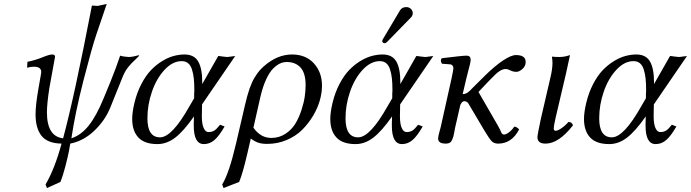

<svg xmlns="http://www.w3.org/2000/svg" viewBox="-20 -718 3501 973"><path d="M299.8 -17.1Q356.4 -226.1 445.8 -689.9L475.1 -688L521 -698.2L467.8 -542Q445.3 -475.1 403.3 -311.5Q361.3 -147.9 341.8 -17.1Q391.6 -33.2 430.7 -83Q468.8 -131.3 504.9 -219.2L540 -304.2Q570.3 -379.4 588.9 -436Q594.7 -433.6 609.9 -431.4Q625 -429.2 631.8 -429.2Q651.9 -429.2 681.2 -438L686 -436L667 -417Q652.8 -403.8 647 -397.7Q641.1 -391.6 631.6 -380.1Q622.1 -368.7 615.5 -357.2Q608.9 -345.7 603 -332L538.1 -170.9Q511.7 -106.9 457.8 -55.4Q403.8 -3.9 335.9 9.8Q334.5 21.5 329.6 46.9Q324.7 72.3 312.3 121.3Q299.8 170.4 286.1 204.1L217.8 234.9L210.9 216.8Q257.3 137.7 292 9.8Q220.2 8.3 190.2 -30Q160.2 -68.4 160.2 -138.2Q160.2 -184.6 173.8 -263.2L188 -344.2Q189 -347.2 189 -353Q189 -379.9 151.9 -379.9Q137.2 -379.9 117.2 -375L119.1 -404.8Q158.2 -412.6 194.1 -427.2Q230 -441.9 244.1 -441.9Q260.3 -441.9 258.8 -429.2L230 -271Q217.8 -190.9 217.8 -148.9Q217.8 -26.4 299.8 -17.1Z M1003.9 -189 1002.9 -130.9V-127.9Q1002.9 -90.3 1012 -69.6Q1021 -48.8 1036.1 -48.8Q1054.2 -48.8 1066.2 -56.4Q1078.1 -64 1095.2 -85.9L1118.2 -77.1Q1090.8 -29.3 1066.9 -8.5Q1043 12.2 1013.2 12.2Q961.9 12.2 961.9 -81.1V-88.9L962.9 -127.9Q910.6 -53.2 867.9 -20.5Q825.2 12.2 777.8 12.2Q712.4 12.2 681.2 -21.2Q649.9 -54.7 649.9 -115.2Q649.9 -148.4 661.1 -195.8Q673.8 -249 696.3 -292Q718.8 -335 744.9 -362.3Q771 -389.6 801.5 -408.2Q832 -426.8 860.1 -434.3Q888.2 -441.9 915 -441.9Q963.9 -441.9 984.4 -406.5Q1004.9 -371.1 1004.9 -301.8V-293V-292L1085.9 -434.1Q1092.8 -434.1 1107.9 -431.6Q1123 -429.2 1129.9 -429.2Q1137.2 -429.2 1151.6 -431.6Q1166 -434.1 1171.9 -434.1ZM900.9 -408.2Q855 -408.2 814.2 -364.5Q773.4 -320.8 750.2 -253.9Q727.1 -187 727.1 -118.2Q727.1 -22 791 -22Q851.6 -22 939.9 -179.2L963.9 -220.2V-241.2Q963.9 -244.6 964.4 -250.7Q964.8 -256.8 964.8 -259.8Q964.8 -294.9 962.2 -319.8Q959.5 -344.7 952.9 -365.7Q946.3 -386.7 933.3 -397.5Q920.4 -408.2 900.9 -408.2Z M1611.8 -283.2Q1611.8 -249 1601.1 -210.2Q1590.3 -171.4 1567.1 -132.1Q1543.9 -92.8 1512 -60.8Q1480 -28.8 1433.6 -8.8Q1387.2 11.2 1334 11.2Q1305.7 11.2 1287.4 4.6Q1269 -2 1251 -16.1L1233.9 58.1Q1210 162.1 1191.9 204.1L1112.8 234.9L1106 216.8Q1141.1 160.2 1176.8 6.8L1221.2 -184.1Q1232.9 -235.4 1244.6 -268.6Q1257.3 -304.2 1271 -326.2Q1284.7 -348.1 1293.9 -358.9Q1303.2 -369.6 1317.9 -382.8Q1385.3 -441.9 1460 -441.9Q1529.3 -441.9 1570.6 -397Q1611.8 -352.1 1611.8 -283.2ZM1355 -19Q1394.5 -19 1426.3 -39.8Q1458 -60.5 1476.6 -91.1Q1495.1 -121.6 1507.6 -159.7Q1520 -197.8 1524.4 -229Q1528.8 -260.3 1528.8 -286.1Q1528.8 -347.2 1503.2 -375.5Q1477.5 -403.8 1433.1 -403.8Q1416 -403.8 1399.7 -396.5Q1383.3 -389.2 1364.7 -371.1Q1346.2 -353 1329.1 -316.4Q1312 -279.8 1299.8 -228L1264.2 -70.8Q1300.8 -19 1355 -19Z M2007.8 -189 2006.8 -130.9V-127.9Q2006.8 -90.3 2015.9 -69.6Q2024.9 -48.8 2040 -48.8Q2058.1 -48.8 2070.1 -56.4Q2082 -64 2099.1 -85.9L2122.1 -77.1Q2094.7 -29.3 2070.8 -8.5Q2046.9 12.2 2017.1 12.2Q1965.8 12.2 1965.8 -81.1V-88.9L1966.8 -127.9Q1914.6 -53.2 1871.8 -20.5Q1829.1 12.2 1781.7 12.2Q1716.3 12.2 1685.1 -21.2Q1653.8 -54.7 1653.8 -115.2Q1653.8 -148.4 1665 -195.8Q1677.7 -249 1700.2 -292Q1722.7 -335 1748.8 -362.3Q1774.9 -389.6 1805.4 -408.2Q1835.9 -426.8 1864 -434.3Q1892.1 -441.9 1918.9 -441.9Q1967.8 -441.9 1988.3 -406.5Q2008.8 -371.1 2008.8 -301.8V-293V-292L2089.8 -434.1Q2096.7 -434.1 2111.8 -431.6Q2127 -429.2 2133.8 -429.2Q2141.1 -429.2 2155.5 -431.6Q2169.9 -434.1 2175.8 -434.1ZM1904.8 -408.2Q1858.9 -408.2 1818.1 -364.5Q1777.3 -320.8 1754.2 -253.9Q1731 -187 1731 -118.2Q1731 -22 1794.9 -22Q1855.5 -22 1943.8 -179.2L1967.8 -220.2V-241.2Q1967.8 -244.6 1968.3 -250.7Q1968.8 -256.8 1968.8 -259.8Q1968.8 -294.9 1966.1 -319.8Q1963.4 -344.7 1956.8 -365.7Q1950.2 -386.7 1937.3 -397.5Q1924.3 -408.2 1904.8 -408.2ZM2039.1 -682.1Q2052.7 -682.1 2062.3 -672.9Q2071.8 -663.6 2071.8 -650.9Q2071.8 -646 2070.8 -644Q2068.8 -634.8 2062 -628.9L1942.9 -506.8Q1935.1 -499 1929.7 -499Q1924.3 -499 1920.7 -502.2Q1917 -505.4 1917 -509.8Q1917 -512.2 1918 -513.2Q1918 -516.1 1921.9 -522L2006.8 -665Q2017.1 -682.1 2039.1 -682.1Z M2268.6 -321.8Q2277.8 -365.7 2277.8 -372.1Q2277.8 -379.9 2273.2 -385.7Q2268.6 -391.6 2259.8 -392.1L2219.7 -395Q2209 -411.6 2218.8 -422.9Q2324.2 -436 2344.7 -436Q2365.2 -436 2365.2 -415Q2365.2 -407.7 2361.8 -393.3Q2358.4 -378.9 2352.5 -356.7Q2346.7 -334.5 2343.3 -320.3L2324.7 -241.2Q2338.9 -241.2 2349.6 -248.8Q2360.4 -256.3 2374 -271.5L2439.9 -336.9Q2488.8 -384.8 2529.8 -411.9Q2570.8 -439 2594.7 -439Q2644 -439 2644 -403.8Q2644 -382.8 2627.4 -368.4Q2610.8 -354 2597.7 -354Q2579.6 -354 2566.7 -361.1Q2553.7 -368.2 2542 -368.2Q2526.4 -368.2 2508.3 -355.5Q2491.7 -343.8 2456.1 -306.2L2404.8 -252L2503.9 -80.1Q2509.8 -70.3 2514.6 -59.6L2521 -45.4Q2522.9 -41.5 2526.1 -38.8Q2529.3 -36.1 2534.7 -36.1Q2543.9 -36.1 2559.3 -47.4Q2574.7 -58.6 2585.9 -76.2Q2598.6 -76.2 2610.8 -62Q2573.2 9.8 2504.9 9.8Q2483.4 9.8 2471.4 -2.7Q2459.5 -15.1 2434.6 -56.6Q2431.6 -62 2429.7 -64.9L2354 -192.9Q2352.5 -196.8 2346.7 -200.9Q2340.8 -205.1 2334.5 -205.1Q2329.6 -205.1 2326.2 -203.4Q2322.8 -201.7 2321.3 -200Q2319.8 -198.2 2317.1 -193.6Q2314.5 -189 2313 -187L2286.6 -71.8Q2285.2 -64.9 2282.5 -49.8Q2279.8 -34.7 2277.6 -26.6Q2275.4 -18.6 2271 -8.8Q2266.6 1 2259 5.4Q2251.5 9.8 2240.7 9.8Q2218.3 9.8 2209.2 2.9Q2200.2 -3.9 2200.2 -17.1Q2200.2 -21.5 2202.1 -30Q2204.1 -38.6 2207.5 -52.2L2212.9 -71.8Z M2860.8 -100.1Q2877.9 -100.1 2883.8 -83Q2811.5 9.8 2744.6 9.8Q2703.6 9.8 2703.6 -22.9Q2703.6 -34.7 2720.7 -115.2L2768.6 -321.8Q2779.8 -367.7 2779.8 -398.9Q2779.8 -414.6 2776.9 -429.2L2779.8 -431.2Q2787.6 -429.2 2814.9 -429.2Q2841.8 -429.2 2868.7 -439L2847.7 -342.8L2795.9 -122.1Q2786.1 -79.1 2786.1 -67.9Q2786.1 -55.2 2795.9 -55.2Q2805.7 -55.2 2824.2 -67.4Q2842.8 -79.6 2860.8 -100.1Z M3293.5 -189 3292.5 -130.9V-127.9Q3292.5 -90.3 3301.5 -69.6Q3310.5 -48.8 3325.7 -48.8Q3343.8 -48.8 3355.7 -56.4Q3367.7 -64 3384.8 -85.9L3407.7 -77.1Q3380.4 -29.3 3356.4 -8.5Q3332.5 12.2 3302.7 12.2Q3251.5 12.2 3251.5 -81.1V-88.9L3252.4 -127.9Q3200.2 -53.2 3157.5 -20.5Q3114.7 12.2 3067.4 12.2Q3002 12.2 2970.7 -21.2Q2939.5 -54.7 2939.5 -115.2Q2939.5 -148.4 2950.7 -195.8Q2963.4 -249 2985.8 -292Q3008.3 -335 3034.4 -362.3Q3060.5 -389.6 3091.1 -408.2Q3121.6 -426.8 3149.7 -434.3Q3177.7 -441.9 3204.6 -441.9Q3253.4 -441.9 3273.9 -406.5Q3294.4 -371.1 3294.4 -301.8V-293V-292L3375.5 -434.1Q3382.3 -434.1 3397.5 -431.6Q3412.6 -429.2 3419.4 -429.2Q3426.8 -429.2 3441.2 -431.6Q3455.6 -434.1 3461.4 -434.1ZM3190.4 -408.2Q3144.5 -408.2 3103.8 -364.5Q3063 -320.8 3039.8 -253.9Q3016.6 -187 3016.6 -118.2Q3016.6 -22 3080.6 -22Q3141.1 -22 3229.5 -179.2L3253.4 -220.2V-241.2Q3253.4 -244.6 3253.9 -250.7Q3254.4 -256.8 3254.4 -259.8Q3254.4 -294.9 3251.7 -319.8Q3249 -344.7 3242.4 -365.7Q3235.8 -386.7 3222.9 -397.5Q3210 -408.2 3190.4 -408.2Z"/></svg>

Font: Linux Libertine G
Style: Italic
Weight: 400
Italic angle: -12°
Designer: Philipp H. Poll
Foundry: Philipp H. Poll
Version: Version 5.1.3